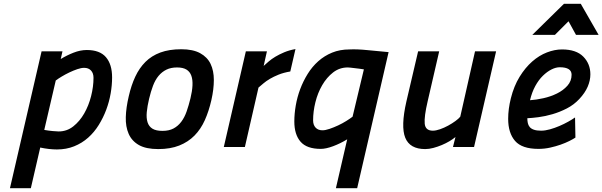

<svg xmlns="http://www.w3.org/2000/svg" viewBox="-20 -767 3144 1002"><path d="M197 -499H306L297 -459Q328 -478 363.5 -492Q399 -506 433 -506Q501 -506 533 -468.5Q565 -431 565 -363Q565 -323 557.5 -279.5Q550 -236 534.5 -194.5Q519 -153 495.5 -115Q472 -77 440 -48.5Q408 -20 367 -3.5Q326 13 277 13Q258 13 235.5 10.5Q213 8 190 3L141 215H32ZM419 -413Q404 -413 383.5 -406Q363 -399 342 -389Q321 -379 302 -367.5Q283 -356 271 -347L211 -89Q233 -85 255.5 -83Q278 -81 286 -81Q329 -81 362.5 -107.5Q396 -134 419.5 -175Q443 -216 455.5 -265.5Q468 -315 468 -361Q468 -385 455 -399Q442 -413 419 -413Z M926 -510Q987 -510 1024.5 -489.5Q1062 -469 1079 -433.5Q1096 -398 1096 -349.5Q1096 -301 1083 -244Q1070 -187 1049 -140Q1028 -93 995 -59.5Q962 -26 915.5 -7.5Q869 11 806 11Q742 11 705 -10Q668 -31 651.5 -68.5Q635 -106 636.5 -156Q638 -206 652 -265Q665 -322 686 -367Q707 -412 739 -444Q771 -476 817 -493Q863 -510 926 -510ZM828 -84Q862 -84 885.5 -96.5Q909 -109 926 -131.5Q943 -154 954 -185.5Q965 -217 974 -254Q983 -291 984.5 -321Q986 -351 978.5 -372Q971 -393 953 -404Q935 -415 904 -415Q872 -415 848.5 -403.5Q825 -392 807.5 -371Q790 -350 778.5 -319.5Q767 -289 758 -251Q749 -213 746 -182Q743 -151 750 -129Q757 -107 775.5 -95.5Q794 -84 828 -84Z M1263 -499H1373L1356 -423Q1367 -433 1382 -446Q1397 -459 1417 -471Q1437 -483 1463 -494Q1489 -505 1522 -511L1495 -394Q1460 -388 1434 -377.5Q1408 -367 1388.5 -355.5Q1369 -344 1355 -332Q1341 -320 1329 -310L1258 0H1148Z M1733 215 1792 -40Q1756 -18 1718.5 -4Q1681 10 1654 10Q1581 10 1548.5 -27.5Q1516 -65 1516 -133Q1516 -173 1523.5 -216.5Q1531 -260 1546.5 -301.5Q1562 -343 1585.5 -381Q1609 -419 1641 -447.5Q1673 -476 1713.5 -492.5Q1754 -509 1804 -509Q1843 -511 1897 -505.5Q1951 -500 2008 -495L1844 215ZM1663 -87Q1678 -87 1700 -94.5Q1722 -102 1744.5 -112.5Q1767 -123 1787 -135.5Q1807 -148 1820 -158L1879 -405Q1868 -407 1855 -408.5Q1842 -410 1830 -411.5Q1818 -413 1808.5 -414Q1799 -415 1795 -415Q1752 -415 1718.5 -389Q1685 -363 1661.5 -322.5Q1638 -282 1626 -233.5Q1614 -185 1614 -139Q1614 -115 1627 -101Q1640 -87 1663 -87Z M2569 -499 2454 0H2344L2357 -52Q2344 -41 2325.5 -30Q2307 -19 2285.5 -10Q2264 -1 2241.5 5Q2219 11 2199 11Q2119 11 2095 -48Q2071 -107 2101 -238L2162 -499H2272L2212 -239Q2193 -158 2196.5 -121.5Q2200 -85 2239 -85Q2255 -85 2276.5 -92.5Q2298 -100 2319 -111.5Q2340 -123 2357 -135.5Q2374 -148 2382 -158L2459 -499Z M2923 -747H3011L3104 -585H2986L2947 -656L2876 -585H2758ZM2983 -49Q2971 -41 2951 -31Q2931 -21 2905.5 -12Q2880 -3 2850.5 3.5Q2821 10 2790 10Q2704 10 2668 -31.5Q2632 -73 2632 -147Q2632 -198 2646 -254Q2662 -318 2691.5 -366Q2721 -414 2757.5 -446Q2794 -478 2834.5 -493.5Q2875 -509 2913 -509Q2987 -509 3024 -471.5Q3061 -434 3061 -379Q3061 -347 3047 -314.5Q3033 -282 3003 -250Q2975 -220 2938 -201Q2901 -182 2863 -171Q2825 -160 2790.5 -155.5Q2756 -151 2732 -150Q2732 -137 2734.5 -125Q2737 -113 2744.5 -104Q2752 -95 2766.5 -90Q2781 -85 2804 -85Q2825 -85 2850 -92Q2875 -99 2899.5 -109.5Q2924 -120 2945.5 -132Q2967 -144 2981 -154ZM2901 -416Q2881 -416 2858 -404.5Q2835 -393 2813 -371.5Q2791 -350 2773.5 -318Q2756 -286 2746 -244Q2778 -246 2816 -254.5Q2854 -263 2886.5 -279Q2919 -295 2941 -319.5Q2963 -344 2963 -377Q2963 -416 2901 -416Z"/></svg>

Font: Panefresco 750wt
Style: Italic
Weight: 750
Foundry: Campivisivi & Chank Co
Version: Version 1.000